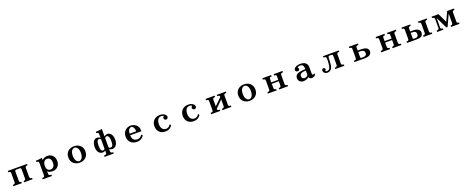

<svg xmlns="http://www.w3.org/2000/svg" viewBox="303 -3515 15394 6368"><g transform="rotate(-20 8000.0 -330.5)"><path d="M160.2 -540H839.8V-493.2Q814 -491.7 797.6 -488Q781.2 -484.4 772 -476.1Q762.7 -467.8 759.8 -455.8Q756.8 -443.8 756.8 -423.8V-123Q756.8 -102.1 760.5 -88.1Q764.2 -74.2 772.9 -64.9Q782.7 -55.2 798.6 -51.5Q814.5 -47.9 838.9 -46.9V0H539.1V-46.9Q563.5 -48.3 577.1 -52.2Q590.8 -56.2 599.1 -64.9Q606.4 -73.2 608.2 -87.6Q609.9 -102.1 609.9 -123V-424.8Q609.9 -443.4 607.2 -454.8Q604.5 -466.3 597.2 -474.1Q589.4 -481.4 576.7 -484.1Q564 -486.8 543.9 -486.8H456.1Q436 -486.8 423.3 -484.1Q410.6 -481.4 402.8 -474.1Q395.5 -466.3 392.8 -454.8Q390.1 -443.4 390.1 -424.8V-123Q390.1 -102.1 391.8 -87.6Q393.6 -73.2 400.9 -64.9Q409.2 -56.2 422.9 -52.2Q436.5 -48.3 460.9 -46.9V0H161.1V-46.9Q185.5 -47.9 201.4 -51.5Q217.3 -55.2 227.1 -64.9Q235.8 -74.2 239.5 -88.1Q243.2 -102.1 243.2 -123V-423.8Q243.2 -443.8 240.2 -455.8Q237.3 -467.8 228 -476.1Q218.8 -484.4 202.4 -488Q186 -491.7 160.2 -493.2Z M1370.1 -477.1Q1387.7 -501 1417 -519.8Q1446.3 -538.6 1483.9 -549.3Q1521.5 -560.1 1564 -560.1Q1612.3 -560.1 1657.2 -543.7Q1702.1 -527.3 1737.8 -493.9Q1773.4 -460.4 1794.2 -409.2Q1814.9 -357.9 1814.9 -288.1Q1814.9 -233.4 1800.5 -190.4Q1786.1 -147.5 1761 -115.7Q1735.8 -84 1703.1 -63.2Q1670.4 -42.5 1634 -32.2Q1597.7 -22 1561 -22Q1503.9 -22 1456.1 -37.6Q1408.2 -53.2 1380.9 -85.9V-12.2Q1380.9 10.3 1383.1 23.9Q1385.3 37.6 1390.1 45.4Q1395 53.2 1403.8 59.1Q1414.6 65.4 1432.6 68.6Q1450.7 71.8 1480 71.8V119.1H1151.9V71.8Q1172.4 71.8 1188.7 68.4Q1205.1 64.9 1215.8 59.1Q1225.1 53.7 1229.5 45.9Q1233.9 38.1 1235.4 24.2Q1236.8 10.3 1236.8 -12.2V-409.2Q1236.8 -442.9 1233.2 -457.8Q1229.5 -472.7 1215.8 -480Q1205.1 -485.8 1188.7 -489.5Q1172.4 -493.2 1151.9 -493.2V-540Q1185.1 -540 1222.4 -542.2Q1259.8 -544.4 1297.9 -549.1Q1335.9 -553.7 1370.1 -560.1ZM1513.2 -474.1Q1477.5 -474.1 1445.6 -453.6Q1413.6 -433.1 1395 -395Q1385.7 -376.5 1378.4 -351.1Q1371.1 -325.7 1371.1 -292Q1371.1 -262.2 1375 -232.9Q1378.9 -203.6 1384.8 -185.1Q1394.5 -156.2 1414.6 -136.2Q1434.6 -116.2 1459.7 -106.2Q1484.9 -96.2 1509.8 -96.2Q1537.6 -96.2 1564.5 -106.7Q1591.3 -117.2 1613.3 -139.9Q1635.3 -162.6 1648.2 -199Q1661.1 -235.4 1661.1 -287.1Q1661.1 -342.3 1647.9 -378.4Q1634.8 -414.6 1613.3 -435.5Q1591.8 -456.5 1565.7 -465.3Q1539.6 -474.1 1513.2 -474.1Z M2500 -560.1Q2563.5 -560.1 2618.2 -540.5Q2672.9 -521 2714.1 -483.9Q2755.4 -446.8 2778.6 -393.3Q2801.8 -339.8 2801.8 -272Q2801.8 -201.7 2778.6 -147.5Q2755.4 -93.3 2714.1 -55.9Q2672.9 -18.6 2618.2 0.7Q2563.5 20 2500 20Q2436.5 20 2381.8 0.7Q2327.1 -18.6 2285.9 -55.9Q2244.6 -93.3 2221.4 -147.5Q2198.2 -201.7 2198.2 -272Q2198.2 -339.8 2221.4 -393.3Q2244.6 -446.8 2285.9 -483.9Q2327.1 -521 2381.8 -540.5Q2436.5 -560.1 2500 -560.1ZM2500 -506.8Q2473.1 -506.8 2447.5 -492.9Q2421.9 -479 2401.1 -450.7Q2380.4 -422.4 2368.2 -378.2Q2356 -334 2356 -272.9Q2356 -210.9 2368.2 -166Q2380.4 -121.1 2401.1 -92Q2421.9 -63 2447.5 -49.1Q2473.1 -35.2 2500 -35.2Q2526.9 -35.2 2552.5 -49.1Q2578.1 -63 2598.9 -92Q2619.6 -121.1 2631.8 -166Q2644 -210.9 2644 -272.9Q2644 -334 2631.8 -378.2Q2619.6 -422.4 2598.9 -450.7Q2578.1 -479 2552.5 -492.9Q2526.9 -506.8 2500 -506.8Z M3566.9 -514.2Q3590.3 -537.1 3618.7 -551Q3647 -564.9 3687 -564.9Q3707.5 -564.9 3731.4 -556.2Q3755.4 -547.4 3778.8 -528.1Q3802.2 -508.8 3821.5 -477.3Q3840.8 -445.8 3852.3 -400.1Q3863.8 -354.5 3863.8 -293Q3863.8 -239.3 3850.8 -192.6Q3837.9 -146 3813 -110.8Q3788.1 -75.7 3752.4 -55.9Q3716.8 -36.1 3671.9 -36.1Q3648.9 -36.1 3621.8 -44.2Q3594.7 -52.2 3566.9 -73.2V3.9Q3566.9 21 3570.1 33.4Q3573.2 45.9 3583 54.2Q3601.6 69.3 3660.2 74.2V119.1H3334V74.2Q3392.6 72.8 3411.1 56.2Q3420.9 46.9 3423.8 33.9Q3426.8 21 3426.8 3.9V-76.2Q3404.3 -51.3 3379.6 -43.7Q3355 -36.1 3335 -36.1Q3296.9 -36.1 3261.5 -51.5Q3226.1 -66.9 3198.2 -98.1Q3170.4 -129.4 3154.3 -176.3Q3138.2 -223.1 3138.2 -286.1Q3138.2 -350.1 3148.7 -397Q3159.2 -443.8 3177 -475.8Q3194.8 -507.8 3217.5 -527.1Q3240.2 -546.4 3264.6 -554.7Q3289.1 -563 3312 -563Q3333 -563 3355.2 -557.9Q3377.4 -552.7 3396.5 -542.2Q3415.5 -531.7 3426.8 -515.1V-633.8Q3426.8 -658.2 3423.8 -673.1Q3420.9 -688 3412.1 -696.8Q3402.8 -706.1 3387.7 -709.5Q3372.6 -712.9 3347.2 -712.9V-759.8Q3400.9 -760.7 3455.8 -766.4Q3510.7 -772 3566.9 -779.8ZM3632.8 -499Q3611.3 -499 3595.9 -489Q3580.6 -479 3566.9 -458V-134.8Q3581.1 -115.2 3596.7 -107.7Q3612.3 -100.1 3631.8 -100.1Q3652.8 -100.1 3670.2 -108.9Q3687.5 -117.7 3700 -138.7Q3712.4 -159.7 3719.2 -196Q3726.1 -232.4 3726.1 -288.1Q3726.1 -367.7 3713.9 -413.6Q3701.7 -459.5 3680.7 -479.2Q3659.7 -499 3632.8 -499ZM3361.8 -498Q3332 -497.1 3313 -475.3Q3293.9 -453.6 3284.9 -407.5Q3275.9 -361.3 3275.9 -287.1Q3275.9 -191.4 3296.9 -144.3Q3317.9 -97.2 3366.2 -97.2Q3383.3 -97.2 3397.7 -104.7Q3412.1 -112.3 3426.8 -134.8V-458Q3418 -477.5 3401.6 -488.3Q3385.3 -499 3361.8 -498Z M4497.1 -560.1Q4523.4 -560.1 4554 -554.4Q4584.5 -548.8 4615.5 -536.1Q4646.5 -523.4 4674.8 -502.4Q4703.1 -481.4 4725.6 -451.2Q4748 -420.9 4761 -380.1Q4773.9 -339.4 4773.9 -286.1V-262.2H4379.9V-255.9Q4379.9 -185.5 4403.6 -141.1Q4427.2 -96.7 4468 -75.4Q4508.8 -54.2 4560.1 -54.2Q4600.1 -54.2 4633.3 -69.1Q4666.5 -84 4691.9 -108.4Q4717.3 -132.8 4732.9 -160.2L4770 -116.2Q4753.4 -89.4 4730.7 -64.9Q4708 -40.5 4677.7 -21.5Q4647.5 -2.4 4608.6 8.8Q4569.8 20 4521 20Q4455.1 20 4400.1 0.5Q4345.2 -19 4304.7 -56.6Q4264.2 -94.2 4242.2 -147.9Q4220.2 -201.7 4220.2 -270Q4220.2 -335.9 4241.5 -389.4Q4262.7 -442.9 4300.8 -481Q4338.9 -519 4389.2 -539.6Q4439.5 -560.1 4497.1 -560.1ZM4501 -506.8Q4480 -506.8 4459.5 -496.6Q4439 -486.3 4421.9 -464.1Q4404.8 -441.9 4393.8 -405.8Q4382.8 -369.6 4380.9 -317.9H4612.8Q4612.8 -340.3 4608.9 -364.5Q4605 -388.7 4598.4 -410.6Q4591.8 -432.6 4583 -448.2Q4570.3 -472.2 4550 -489.5Q4529.8 -506.8 4501 -506.8Z M5533.2 -560.1Q5581.5 -560.1 5616.7 -550.3Q5651.9 -540.5 5676 -526.4Q5700.2 -512.2 5714.8 -498Q5734.9 -479.5 5743.9 -458.7Q5752.9 -438 5752.9 -419.9Q5752.9 -397.5 5742.9 -380.4Q5732.9 -363.3 5716.8 -353.8Q5700.7 -344.2 5682.1 -344.2Q5660.6 -344.2 5643.8 -354.5Q5627 -364.7 5617.4 -379.9Q5607.9 -395 5607.9 -410.2Q5607.9 -435.5 5618.4 -452.6Q5628.9 -469.7 5646 -478Q5637.7 -489.3 5612.5 -498Q5587.4 -506.8 5551.8 -506.8Q5510.7 -506.8 5475.8 -482.9Q5440.9 -459 5419.9 -409.7Q5398.9 -360.4 5398.9 -284.2Q5398.9 -228 5410.4 -188.2Q5421.9 -148.4 5440.9 -122.3Q5460 -96.2 5482.7 -81.5Q5505.4 -66.9 5528.1 -61Q5550.8 -55.2 5569.8 -55.2Q5612.3 -55.2 5644.3 -70.1Q5676.3 -85 5699 -108.2Q5721.7 -131.3 5735.8 -155.8L5770 -115.2Q5757.8 -94.7 5738.8 -71.5Q5719.7 -48.3 5690.4 -27.3Q5661.1 -6.3 5619.1 6.8Q5577.1 20 5520 20Q5459.5 20 5407.7 1Q5356 -18.1 5317.4 -55.2Q5278.8 -92.3 5257.3 -146.2Q5235.8 -200.2 5235.8 -270Q5235.8 -337.9 5258.1 -391.6Q5280.3 -445.3 5320.6 -482.9Q5360.8 -520.5 5415 -540.3Q5469.2 -560.1 5533.2 -560.1Z M6533.2 -560.1Q6581.5 -560.1 6616.7 -550.3Q6651.9 -540.5 6676 -526.4Q6700.2 -512.2 6714.8 -498Q6734.9 -479.5 6743.9 -458.7Q6752.9 -438 6752.9 -419.9Q6752.9 -397.5 6742.9 -380.4Q6732.9 -363.3 6716.8 -353.8Q6700.7 -344.2 6682.1 -344.2Q6660.6 -344.2 6643.8 -354.5Q6627 -364.7 6617.4 -379.9Q6607.9 -395 6607.9 -410.2Q6607.9 -435.5 6618.4 -452.6Q6628.9 -469.7 6646 -478Q6637.7 -489.3 6612.5 -498Q6587.4 -506.8 6551.8 -506.8Q6510.7 -506.8 6475.8 -482.9Q6440.9 -459 6419.9 -409.7Q6398.9 -360.4 6398.9 -284.2Q6398.9 -228 6410.4 -188.2Q6421.9 -148.4 6440.9 -122.3Q6460 -96.2 6482.7 -81.5Q6505.4 -66.9 6528.1 -61Q6550.8 -55.2 6569.8 -55.2Q6612.3 -55.2 6644.3 -70.1Q6676.3 -85 6699 -108.2Q6721.7 -131.3 6735.8 -155.8L6770 -115.2Q6757.8 -94.7 6738.8 -71.5Q6719.7 -48.3 6690.4 -27.3Q6661.1 -6.3 6619.1 6.8Q6577.1 20 6520 20Q6459.5 20 6407.7 1Q6356 -18.1 6317.4 -55.2Q6278.8 -92.3 6257.3 -146.2Q6235.8 -200.2 6235.8 -270Q6235.8 -337.9 6258.1 -391.6Q6280.3 -445.3 6320.6 -482.9Q6360.8 -520.5 6415 -540.3Q6469.2 -560.1 6533.2 -560.1Z M7141.1 -540H7460.9V-493.2Q7410.2 -491.7 7392.1 -475.1Q7382.3 -465.8 7378.7 -452.1Q7375 -438.5 7375 -417V-190.9L7622.1 -433.1Q7622.1 -454.6 7617.9 -466.3Q7613.8 -478 7604 -483.9Q7594.2 -490.2 7577.4 -491.5Q7560.5 -492.7 7536.1 -493.2V-540H7855V-493.2Q7827.1 -492.7 7810.5 -489Q7793.9 -485.4 7784.2 -477.1Q7774.9 -468.8 7772 -453.9Q7769 -439 7769 -415V-120.1Q7769 -99.1 7772 -85.2Q7774.9 -71.3 7784.2 -63Q7793 -54.7 7810.1 -51.5Q7827.1 -48.3 7855 -46.9V0H7536.1V-46.9Q7564 -47.9 7580.6 -52Q7597.2 -56.2 7606 -64.9Q7615.7 -74.7 7618.9 -88.4Q7622.1 -102.1 7622.1 -123V-350.1L7375 -103Q7375 -84.5 7379.2 -73.2Q7383.3 -62 7393.1 -56.2Q7402.8 -49.8 7419.7 -48.8Q7436.5 -47.9 7460.9 -46.9V0H7141.1V-46.9Q7170.4 -47.9 7187.3 -51.3Q7204.1 -54.7 7212.9 -63Q7222.7 -72.3 7225.3 -86.4Q7228 -100.6 7228 -123V-415Q7228 -438 7225.1 -452.9Q7222.2 -467.8 7212.9 -476.1Q7203.6 -484.4 7186.8 -488.5Q7169.9 -492.7 7141.1 -493.2Z M8500 -560.1Q8563.5 -560.1 8618.2 -540.5Q8672.9 -521 8714.1 -483.9Q8755.4 -446.8 8778.6 -393.3Q8801.8 -339.8 8801.8 -272Q8801.8 -201.7 8778.6 -147.5Q8755.4 -93.3 8714.1 -55.9Q8672.9 -18.6 8618.2 0.7Q8563.5 20 8500 20Q8436.5 20 8381.8 0.7Q8327.1 -18.6 8285.9 -55.9Q8244.6 -93.3 8221.4 -147.5Q8198.2 -201.7 8198.2 -272Q8198.2 -339.8 8221.4 -393.3Q8244.6 -446.8 8285.9 -483.9Q8327.1 -521 8381.8 -540.5Q8436.5 -560.1 8500 -560.1ZM8500 -506.8Q8473.1 -506.8 8447.5 -492.9Q8421.9 -479 8401.1 -450.7Q8380.4 -422.4 8368.2 -378.2Q8356 -334 8356 -272.9Q8356 -210.9 8368.2 -166Q8380.4 -121.1 8401.1 -92Q8421.9 -63 8447.5 -49.1Q8473.1 -35.2 8500 -35.2Q8526.9 -35.2 8552.5 -49.1Q8578.1 -63 8598.9 -92Q8619.6 -121.1 8631.8 -166Q8644 -210.9 8644 -272.9Q8644 -334 8631.8 -378.2Q8619.6 -422.4 8598.9 -450.7Q8578.1 -479 8552.5 -492.9Q8526.9 -506.8 8500 -506.8Z M9144 -540H9455.1V-493.2Q9428.2 -491.2 9412.8 -487.3Q9397.5 -483.4 9389.2 -475.1Q9380.9 -466.8 9378.9 -453.1Q9377 -439.5 9377 -418V-311H9623V-418Q9623 -439.5 9621.1 -453.1Q9619.1 -466.8 9610.8 -475.1Q9603 -483.4 9587.6 -487.3Q9572.3 -491.2 9544.9 -493.2V-540H9856V-493.2Q9827.6 -491.2 9810.3 -486.1Q9793 -481 9784.2 -472.2Q9774.9 -462.9 9772.5 -449.7Q9770 -436.5 9770 -418V-127.9Q9770 -105.5 9773.2 -90.6Q9776.4 -75.7 9786.1 -65.9Q9794.9 -57.1 9812 -52.7Q9829.1 -48.3 9856 -46.9V0H9544.9V-46.9Q9572.3 -49.3 9587.6 -53.7Q9603 -58.1 9610.8 -66.9Q9619.1 -76.2 9621.1 -90.3Q9623 -104.5 9623 -126V-259.8H9377V-126Q9377 -104.5 9378.9 -90.3Q9380.9 -76.2 9389.2 -66.9Q9397.5 -58.1 9412.8 -53.7Q9428.2 -49.3 9455.1 -46.9V0H9144V-46.9Q9171.4 -48.3 9188.2 -52.7Q9205.1 -57.1 9213.9 -65.9Q9223.6 -75.7 9226.8 -90.6Q9230 -105.5 9230 -127.9V-418Q9230 -436.5 9227.5 -449.7Q9225.1 -462.9 9215.8 -472.2Q9207 -481 9189.9 -486.1Q9172.9 -491.2 9144 -493.2Z M10484.9 -560.1Q10540.5 -560.1 10586.4 -548.3Q10632.3 -536.6 10665 -511.2Q10698.2 -485.8 10716.6 -447Q10734.9 -408.2 10734.9 -356V-147Q10734.9 -119.1 10739.7 -104.5Q10744.6 -89.8 10753.4 -84.5Q10762.2 -79.1 10773.9 -79.1Q10786.1 -79.1 10797.9 -86.7Q10809.6 -94.2 10816.9 -107.9L10832 -57.1Q10818.4 -35.2 10796.9 -19Q10775.4 -2.9 10750 6.1Q10724.6 15.1 10698.2 15.1Q10668.9 15.1 10646.2 5.6Q10623.5 -3.9 10609.1 -19.8Q10594.7 -35.6 10588.9 -54.2Q10565.9 -29.3 10533.2 -13.2Q10500.5 2.9 10464.6 10.5Q10428.7 18.1 10395 18.1Q10359.9 18.1 10328.6 6.3Q10297.4 -5.4 10273.4 -27.3Q10249.5 -49.3 10235.8 -80.1Q10222.2 -110.8 10222.2 -148.9Q10222.2 -191.9 10240.7 -227.1Q10259.3 -262.2 10300.8 -287.1Q10319.8 -298.3 10348.9 -306.9Q10377.9 -315.4 10412.1 -321.3Q10446.3 -327.1 10480.7 -330.8Q10515.1 -334.5 10543.9 -335.9L10587.9 -337.9V-353Q10587.9 -427.2 10559.1 -467.8Q10530.8 -508.8 10463.9 -508.8Q10429.7 -508.8 10404.3 -500.5Q10378.9 -492.2 10360.8 -478Q10376 -473.1 10385.5 -455.3Q10395 -437.5 10395 -418.9Q10395 -392.6 10375.7 -374.3Q10356.4 -356 10321.8 -356Q10303.7 -356 10287.6 -365.7Q10271.5 -375.5 10261.7 -390.6Q10252 -405.8 10252 -421.9Q10252 -449.7 10264.2 -469.5Q10276.4 -489.3 10295.9 -505.9Q10312 -519.5 10339.4 -532Q10366.7 -544.4 10403.6 -552.2Q10440.4 -560.1 10484.9 -560.1ZM10550.8 -285.2Q10528.8 -284.2 10503.9 -281Q10479 -277.8 10456.5 -272Q10434.1 -266.1 10419.9 -256.8Q10397 -241.7 10384 -219.2Q10371.1 -196.8 10371.1 -166Q10371.1 -134.3 10385.3 -111.6Q10399.4 -88.9 10422.1 -76.9Q10444.8 -64.9 10469.2 -64.9Q10490.7 -64.9 10511.7 -71.8Q10532.7 -78.6 10549.8 -91.1Q10566.9 -103.5 10576.9 -120.8Q10586.9 -138.2 10586.9 -159.2V-287.1Z M11284.2 -540H11842.8V-493.2Q11814 -492.7 11797.1 -488.5Q11780.3 -484.4 11771 -476.1Q11761.7 -467.8 11759.3 -455.1Q11756.8 -442.4 11756.8 -423.8V-113.8Q11756.8 -98.1 11760 -86.2Q11763.2 -74.2 11772.9 -65.9Q11782.2 -58.1 11799.1 -53.2Q11815.9 -48.3 11842.8 -46.9V0H11523.9V-46.9Q11573.7 -48.3 11592.8 -65.9Q11602.5 -75.2 11606.2 -87.4Q11609.9 -99.6 11609.9 -115.2V-422.9Q11609.9 -459 11596.2 -473.1Q11582 -486.8 11543 -486.8H11507.8Q11487.8 -486.8 11475.8 -483.4Q11463.9 -480 11457 -471.2Q11450.7 -461.4 11448.2 -445.1Q11445.8 -428.7 11444.8 -402.8Q11443.4 -344.2 11440.2 -285.2Q11437 -226.1 11428.5 -172.9Q11419.9 -119.6 11401.9 -78.1Q11388.7 -47.9 11369.4 -27.8Q11350.1 -7.8 11327.6 3.7Q11305.2 15.1 11282.7 20Q11260.3 24.9 11240.2 24.9Q11196.3 24.9 11164.8 7.6Q11133.3 -9.8 11116.7 -37.6Q11100.1 -65.4 11100.1 -96.2Q11100.1 -117.7 11109.6 -132.3Q11119.1 -147 11133.3 -154.5Q11147.5 -162.1 11161.1 -162.1Q11185.5 -162.1 11201.7 -145.8Q11217.8 -129.4 11217.8 -103Q11217.8 -83.5 11208.3 -71.3Q11198.7 -59.1 11186 -55.2Q11194.3 -42.5 11210.2 -37.4Q11226.1 -32.2 11241.2 -32.2Q11261.2 -32.2 11280.8 -37.4Q11300.3 -42.5 11316.7 -54.9Q11333 -67.4 11342.8 -89.8Q11355 -116.7 11362.8 -152.8Q11370.6 -189 11375.2 -230.2Q11379.9 -271.5 11381.8 -314.5Q11383.8 -357.4 11383.8 -397.9Q11383.8 -428.2 11380.6 -445.8Q11377.4 -463.4 11367.2 -474.1Q11356.4 -484.4 11337.2 -488.5Q11317.9 -492.7 11284.2 -493.2Z M12196.8 -540H12517.1V-493.2Q12490.2 -491.7 12473.4 -487.1Q12456.5 -482.4 12446.8 -475.1Q12438 -467.3 12434.6 -456.1Q12431.2 -444.8 12431.2 -429.2V-323.2H12556.2Q12608.4 -323.2 12653.8 -314.2Q12699.2 -305.2 12732.9 -287.1Q12766.6 -269 12786.4 -236.8Q12806.2 -204.6 12806.2 -165Q12806.2 -144 12800.3 -121.3Q12794.4 -98.6 12781.5 -78.4Q12768.6 -58.1 12748 -43.9Q12718.3 -22.9 12668.7 -11.5Q12619.1 0 12547.9 0H12196.8V-46.9Q12224.6 -47.9 12241.7 -51.3Q12258.8 -54.7 12268.1 -63Q12277.8 -72.3 12281 -85.7Q12284.2 -99.1 12284.2 -120.1V-430.2Q12284.2 -447.3 12281.7 -458.7Q12279.3 -470.2 12270 -478Q12260.7 -485.4 12243.9 -489Q12227.1 -492.7 12196.8 -493.2ZM12431.2 -101.1Q12431.2 -87.4 12433.1 -78.6Q12435.1 -69.8 12440.9 -64Q12452.1 -53.2 12481 -53.2H12526.9Q12551.3 -53.2 12573.5 -58.1Q12595.7 -63 12613.3 -74.7Q12630.9 -86.4 12640.9 -107.2Q12650.9 -127.9 12650.9 -159.2Q12650.9 -200.2 12631.6 -224.6Q12612.3 -249 12578.4 -259.5Q12544.4 -270 12500 -270H12431.2Z M13144 -540H13455.1V-493.2Q13428.2 -491.2 13412.8 -487.3Q13397.5 -483.4 13389.2 -475.1Q13380.9 -466.8 13378.9 -453.1Q13377 -439.5 13377 -418V-311H13623V-418Q13623 -439.5 13621.1 -453.1Q13619.1 -466.8 13610.8 -475.1Q13603 -483.4 13587.6 -487.3Q13572.3 -491.2 13544.9 -493.2V-540H13856V-493.2Q13827.6 -491.2 13810.3 -486.1Q13793 -481 13784.2 -472.2Q13774.9 -462.9 13772.5 -449.7Q13770 -436.5 13770 -418V-127.9Q13770 -105.5 13773.2 -90.6Q13776.4 -75.7 13786.1 -65.9Q13794.9 -57.1 13812 -52.7Q13829.1 -48.3 13856 -46.9V0H13544.9V-46.9Q13572.3 -49.3 13587.6 -53.7Q13603 -58.1 13610.8 -66.9Q13619.1 -76.2 13621.1 -90.3Q13623 -104.5 13623 -126V-259.8H13377V-126Q13377 -104.5 13378.9 -90.3Q13380.9 -76.2 13389.2 -66.9Q13397.5 -58.1 13412.8 -53.7Q13428.2 -49.3 13455.1 -46.9V0H13144V-46.9Q13171.4 -48.3 13188.2 -52.7Q13205.1 -57.1 13213.9 -65.9Q13223.6 -75.7 13226.8 -90.6Q13230 -105.5 13230 -127.9V-418Q13230 -436.5 13227.5 -449.7Q13225.1 -462.9 13215.8 -472.2Q13207 -481 13189.9 -486.1Q13172.9 -491.2 13144 -493.2Z M14055.2 -540H14363.8V-493.2Q14314.9 -490.2 14297.9 -475.1Q14289.1 -466.8 14286.1 -455.1Q14283.2 -443.4 14283.2 -425.8V-323.2H14367.2Q14428.2 -323.2 14474.6 -314.5Q14521 -305.7 14547.9 -290Q14624 -245.1 14624 -162.1Q14624 -139.6 14617.9 -116Q14611.8 -92.3 14598.4 -71.3Q14585 -50.3 14563 -35.2Q14539.1 -18.6 14496.6 -9.3Q14454.1 0 14390.1 0H14055.2V-46.9Q14080.6 -47.9 14096.2 -51.3Q14111.8 -54.7 14121.1 -63Q14130.9 -71.3 14133.5 -85.7Q14136.2 -100.1 14136.2 -121.1V-422.9Q14136.2 -444.3 14133.1 -457.3Q14129.9 -470.2 14121.1 -478Q14104 -491.7 14055.2 -493.2ZM14638.2 -540H14946.8V-493.2Q14921.4 -492.7 14905.3 -489Q14889.2 -485.4 14880.9 -477.1Q14872.1 -467.8 14869.1 -455.1Q14866.2 -442.4 14866.2 -421.9V-116.2Q14866.2 -96.7 14870.4 -83.5Q14874.5 -70.3 14883.8 -62Q14893.6 -53.7 14908.9 -50.8Q14924.3 -47.9 14946.8 -46.9V0H14638.2V-46.9Q14664.1 -48.3 14679.9 -53.2Q14695.8 -58.1 14704.1 -66.9Q14719.2 -85.4 14719.2 -117.2V-421.9Q14719.2 -438.5 14716.8 -451.2Q14714.4 -463.9 14706.1 -473.1Q14697.8 -481.9 14681.6 -487.3Q14665.5 -492.7 14638.2 -493.2ZM14283.2 -95.2Q14283.2 -71.8 14293 -62Q14298.3 -57.1 14306.9 -55.2Q14315.4 -53.2 14329.1 -53.2H14368.2Q14399.9 -53.2 14424.3 -64.2Q14448.7 -75.2 14462.9 -98.6Q14477.1 -122.1 14477.1 -160.2Q14477.1 -217.8 14444.3 -243.9Q14411.6 -270 14337.9 -270H14283.2Z M15117.2 -540H15360.8L15518.1 -214.8L15667 -540H15908.2V-493.2Q15887.2 -491.2 15872.6 -487.3Q15857.9 -483.4 15849.1 -475.1Q15833 -460.4 15833 -429.2V-118.2Q15833 -97.7 15835.9 -84.5Q15838.9 -71.3 15847.2 -63Q15855.5 -54.7 15870.1 -51.3Q15884.8 -47.9 15908.2 -46.9V0H15609.9V-46.9Q15634.8 -48.3 15649.7 -52.2Q15664.6 -56.2 15671.9 -64Q15679.7 -73.2 15682.9 -85.9Q15686 -98.6 15686 -118.2V-434.1H15682.1L15500 -37.1H15456.1L15264.2 -432.1H15259.8V-120.1Q15259.8 -99.6 15262.9 -85.9Q15266.1 -72.3 15273.9 -64Q15282.2 -56.2 15297.9 -52.2Q15313.5 -48.3 15338.9 -46.9V0H15117.2V-46.9Q15141.6 -49.3 15158 -53.2Q15174.3 -57.1 15184.1 -64.9Q15194.8 -74.2 15199 -86.9Q15203.1 -99.6 15203.1 -120.1V-418Q15203.1 -435.1 15200.2 -448Q15197.3 -460.9 15188 -470.2Q15178.2 -480 15161.4 -485.6Q15144.5 -491.2 15117.2 -493.2Z"/></g></svg>

Font: BIZ UDPMincho
Style: Bold
Weight: 700
Designer: TypeBank Co., Ltd.
Foundry: Morisawa Inc.
Version: Version 1.06